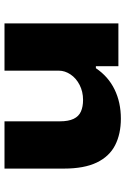

<svg xmlns="http://www.w3.org/2000/svg" viewBox="128 -674 557 853"><g transform="rotate(-90 406.5 -247.5)"><path d="M306 11Q238 11 188 -14.5Q138 -40 111 -96Q84 -152 84 -242V-506H294V-260Q294 -222 305 -199Q316 -176 337.5 -166.5Q359 -157 389 -157Q426 -157 456 -172.5Q486 -188 502.5 -213Q519 -238 519 -264V-506H729V0H539V-100H530Q493 -45 435.5 -17Q378 11 306 11Z"/></g></svg>

Font: Nunito Sans 7pt Expanded Black
Style: Regular
Weight: 900
Width: 7
Designer: Vernon Adams
Foundry: Vernon Adams
Version: Version 3.101;gftools[0.9.27]